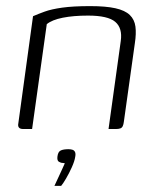

<svg xmlns="http://www.w3.org/2000/svg" viewBox="-20 -422 509 628"><path d="M56 0Q36 0 40 -19L88 -369Q104 -376 126 -384Q148 -392 183.5 -397Q219 -402 275 -402Q326 -402 357.5 -395Q389 -388 404.5 -373Q420 -358 423 -335Q426 -312 421 -280L385 -23Q384 -15 381.5 -9.5Q379 -4 373.5 -2Q368 0 359 0H335L375 -288Q381 -330 357 -350.5Q333 -371 268 -371Q220 -371 185 -364Q150 -357 133 -343L85 0ZM158 186Q165 171 171.5 157Q178 143 183.5 131Q189 119 192 112Q191 112 189.5 111.5Q188 111 186 111Q179 111 172.5 107Q166 103 168 89Q170 74 179 70Q188 66 204 66Q212 66 217.5 68Q223 70 225.5 75.5Q228 81 226 91Q224 105 215 125Q206 145 196 162Q186 179 180 186Z"/></svg>

Font: Genos Light
Style: Italic
Weight: 300
Italic angle: -8°
Designer: Robert E. Leuschke
Foundry: Robert E. Leuschke
Version: Version 1.010